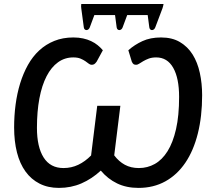

<svg xmlns="http://www.w3.org/2000/svg" viewBox="-20 -910 1042 938"><path d="M607 -664.5Q637.5 -691.5 676 -709.2Q714.5 -727 767 -727Q821 -727 859 -704.5Q897 -682 921 -643.8Q945 -605.5 956.2 -554Q967.5 -502.5 967.5 -445Q967.5 -341.5 946.5 -257.8Q925.5 -174 885.5 -115Q845.5 -56 787.8 -24Q730 8 656.5 8Q597.5 8 552 -14Q506.5 -36 472.5 -76.5Q428.5 -36 377.8 -14Q327 8 268 8Q214.5 8 173.5 -12.8Q132.5 -33.5 104.8 -71.8Q77 -110 63 -164.8Q49 -219.5 49 -287.5Q49 -344.5 56.2 -399.2Q63.5 -454 78.5 -502.8Q93.5 -551.5 116.5 -592.8Q139.5 -634 171.8 -663.8Q204 -693.5 245.5 -710.2Q287 -727 338.5 -727Q364.5 -727 386 -722.2Q407.5 -717.5 425 -709.2Q442.5 -701 456.8 -689.5Q471 -678 482.5 -664.5L452 -608.5Q445 -599 439.8 -596.2Q434.5 -593.5 427.5 -593.5Q420.5 -593.5 413.5 -599Q406.5 -604.5 396.8 -611.2Q387 -618 373 -623.8Q359 -629.5 338 -629.5Q296.5 -629.5 263.5 -605.8Q230.5 -582 207.5 -537.5Q184.5 -493 172.5 -429.2Q160.5 -365.5 160.5 -285.5Q160.5 -192 193.2 -140.5Q226 -89 290 -89Q329 -89 362.5 -105Q396 -121 425 -150.5L455 -393H568L538 -151Q560.5 -121 590 -105Q619.5 -89 658.5 -89Q700.5 -89 736.2 -109Q772 -129 798.5 -171.2Q825 -213.5 840 -279.2Q855 -345 855 -436.5Q855 -528 826.2 -578.8Q797.5 -629.5 743 -629.5Q722 -629.5 706.8 -623.8Q691.5 -618 680 -611.2Q668.5 -604.5 660.2 -599Q652 -593.5 645 -593.5Q638 -593.5 633.2 -596.2Q628.5 -599 624 -608.5ZM779 -890.5Q778 -884 776.8 -879.8Q775.5 -875.5 774 -870L738.5 -776Q736 -769.5 731.5 -766.2Q727 -763 722.5 -763Q718 -763 714.2 -766.2Q710.5 -769.5 709.5 -776L701.5 -836.5H601.5L579 -776Q576.5 -769.5 572 -766.2Q567.5 -763 563 -763Q558.5 -763 554.8 -766.2Q551 -769.5 550 -776L542 -836.5H441L418.5 -776Q416 -769.5 411.5 -766.2Q407 -763 402.5 -763Q398 -763 394.2 -766.2Q390.5 -769.5 389.5 -776L377 -869.5Q376.5 -874.5 376.2 -879.2Q376 -884 377 -890.5Z"/></svg>

Font: Lato SemiBold
Style: Italic
Weight: 600
Italic angle: -7°
Designer: Lukasz Dziedzic with Adam Twardoch and Botio Nikoltchev
Foundry: tyPoland Lukasz Dziedzic
Version: Version 2.015; 2015-08-06; http://www.latofonts.com/